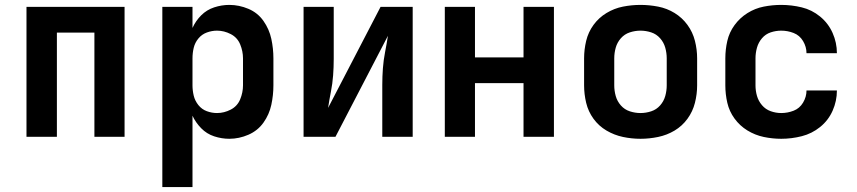

<svg xmlns="http://www.w3.org/2000/svg" viewBox="-20 -558 3496 783"><path d="M88 0H212V-425H365V0H488V-530H88Z M642 205H765V-86Q778 -58 800.5 -35Q823 -12 853.5 -2Q884 8 915 8Q955 8 993 -8.5Q1031 -25 1054.5 -58Q1078 -91 1086.5 -130.5Q1095 -170 1095 -210V-320Q1095 -360 1086.5 -399.5Q1078 -439 1054.5 -472.5Q1031 -506 993 -522Q955 -538 915 -538Q884 -538 853.5 -528Q823 -518 800.5 -495.5Q778 -473 765 -444V-530H642ZM865 -97Q844 -97 823.5 -104.5Q803 -112 789 -129.5Q775 -147 770 -168Q765 -189 765 -210V-320Q765 -342 770 -363Q775 -384 789 -401Q803 -418 823.5 -425.5Q844 -433 865 -433Q894 -433 921 -419Q948 -405 959.5 -377Q971 -349 971 -320V-210Q971 -181 959.5 -153Q948 -125 921 -111Q894 -97 865 -97Z M1218 0H1348L1562 -412Q1557 -379 1550.5 -346Q1544 -313 1541.5 -279.5Q1539 -246 1539 -212V0H1663V-530H1532L1318 -118Q1323 -151 1329.5 -184Q1336 -217 1338.5 -250.5Q1341 -284 1341 -318V-530H1218Z M1794 0H1917V-219H2115V0H2239V-530H2115V-324H1917V-530H1794Z M2592 8Q2628 8 2664 0.5Q2700 -7 2731 -25.5Q2762 -44 2783.5 -73.5Q2805 -103 2814 -138.5Q2823 -174 2823 -210V-320Q2823 -356 2814 -391.5Q2805 -427 2783.5 -456.5Q2762 -486 2731 -505Q2700 -524 2664 -531Q2628 -538 2592 -538Q2556 -538 2520.5 -531Q2485 -524 2453.5 -505Q2422 -486 2400.5 -456.5Q2379 -427 2370.5 -391.5Q2362 -356 2362 -320V-210Q2362 -174 2370.5 -138.5Q2379 -103 2400.5 -73.5Q2422 -44 2453.5 -25.5Q2485 -7 2520.5 0.5Q2556 8 2592 8ZM2592 -97Q2570 -97 2548.5 -104Q2527 -111 2512 -128Q2497 -145 2491 -166.5Q2485 -188 2485 -210V-320Q2485 -342 2491 -363.5Q2497 -385 2512 -402Q2527 -419 2548.5 -426Q2570 -433 2592 -433Q2614 -433 2635.5 -426Q2657 -419 2672 -402Q2687 -385 2693 -363.5Q2699 -342 2699 -320V-210Q2699 -188 2693 -166.5Q2687 -145 2672 -128Q2657 -111 2635.5 -104Q2614 -97 2592 -97Z M3166 8Q3208 8 3249.5 -2.5Q3291 -13 3324.5 -40Q3358 -67 3375.5 -106.5Q3393 -146 3393 -189H3269Q3269 -163 3255 -139.5Q3241 -116 3216.5 -106.5Q3192 -97 3166 -97Q3144 -97 3123 -104.5Q3102 -112 3087.5 -129Q3073 -146 3067 -167Q3061 -188 3061 -210V-320Q3061 -342 3067 -363.5Q3073 -385 3087.5 -402Q3102 -419 3123 -426Q3144 -433 3166 -433Q3192 -433 3216.5 -423.5Q3241 -414 3255 -390.5Q3269 -367 3269 -341H3393Q3393 -384 3375.5 -423.5Q3358 -463 3324.5 -490.5Q3291 -518 3249.5 -528Q3208 -538 3166 -538Q3130 -538 3094.5 -531Q3059 -524 3028 -504.5Q2997 -485 2975.5 -455.5Q2954 -426 2946 -391Q2938 -356 2938 -320V-210Q2938 -174 2946 -139Q2954 -104 2975.5 -74.5Q2997 -45 3028 -26Q3059 -7 3094.5 0.5Q3130 8 3166 8Z"/></svg>

Font: Iosevka Sparkle
Style: Bold
Weight: 700
Designer: Belleve Invis
Foundry: Belleve Invis
Version: Version 4.5.0; ttfautohint (v1.8.3)